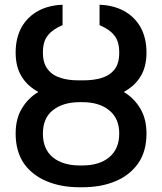

<svg xmlns="http://www.w3.org/2000/svg" viewBox="-20 -780 684 810"><path d="M408 -451Q444 -462 463 -487Q483 -511 483 -558Q483 -607 461 -632Q442 -656 400 -674V-760Q457 -758 501 -735Q546 -711 572 -667Q598 -621 598 -558Q598 -497 572 -456Q548 -417 502 -392Q545 -367 572 -322Q598 -278 598 -217Q598 -141 563 -91Q527 -40 466 -15Q406 10 327 10H316Q238 10 178 -15Q117 -40 81 -90Q46 -142 46 -216Q46 -279 72 -322Q99 -367 142 -392Q96 -417 72 -456Q46 -497 46 -558Q46 -621 72 -667Q98 -711 143 -735Q187 -758 244 -760V-674Q203 -657 183 -632Q161 -607 161 -558Q161 -513 182 -487Q201 -462 237 -451Q268 -441 313 -441H331Q375 -441 408 -451ZM203 -315Q161 -282 161 -216Q161 -151 203 -116Q246 -82 316 -82H327Q399 -82 440 -116Q483 -151 483 -217Q483 -281 440 -315Q399 -349 327 -349H316Q246 -349 203 -315Z"/></svg>

Font: Sinter Medium
Style: Regular
Weight: 500
Foundry: Adobe & rsms
Version: Version 1.000